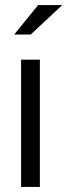

<svg xmlns="http://www.w3.org/2000/svg" viewBox="-20 -736 265 756"><path d="M63 0V-501H137V0ZM36 -600 130 -716H225L101 -600Z"/></svg>

Font: Red Hat Display Variable
Style: Regular
Weight: 400
Designer: Pentagram, MCKL
Foundry: Pentagram, MCKL
Version: Version 1.021